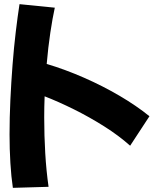

<svg xmlns="http://www.w3.org/2000/svg" viewBox="-20 -844 766 925"><path d="M42 61Q34 8 30 -59Q26 -126 26 -196Q26 -277 30 -363Q34 -449 40.5 -532.5Q47 -616 56 -691Q65 -766 74 -824L244 -807Q233 -757 222.5 -687Q212 -617 205 -536Q295 -509 385 -469.5Q475 -430 556 -382.5Q637 -335 700 -284L607 -142Q552 -191 481.5 -235.5Q411 -280 336.5 -317Q262 -354 195 -380Q193 -329 193 -279Q193 -190 198 -105.5Q203 -21 214 56Z"/></svg>

Font: Mochiy Pop P One
Style: Regular
Weight: 400
Designer: FONTDASU
Foundry: FONTDASU / Google Inc. / Adobe
Version: Version 2.000